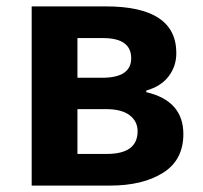

<svg xmlns="http://www.w3.org/2000/svg" viewBox="-20 -580 633 600"><path d="M79 0V-560H311Q531 -560 531 -414Q531 -373 507 -341.5Q483 -310 437 -297V-292Q553 -265 553 -161Q553 -80 489.5 -40Q426 0 323 0ZM222 -337H299Q390 -337 390 -398Q390 -461 302 -461H222ZM222 -99H314Q410 -99 410 -170Q410 -201 385 -220Q360 -239 311 -239H222Z"/></svg>

Font: Swei Fan Sans CJK TC
Style: Bold
Weight: 700
Version: Version 2.130